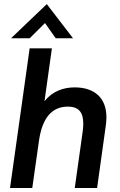

<svg xmlns="http://www.w3.org/2000/svg" viewBox="-20 -938 598 958"><path d="M30 0H141L174.5 -236C191 -351.5 240.5 -406 318.5 -406C370.5 -406 395.5 -380 395.5 -322C395.5 -309.5 394.5 -295.5 392.5 -281L353 0H464.5L508.5 -315.5C510 -329 511 -341.5 511 -353C511 -448 453 -502 352.5 -502C297 -502 241.5 -483 202 -433L239 -697H128ZM35 -747H128L204.5 -823L258 -747H344.5L213.5 -917.5Z"/></svg>

Font: HK Grotesk SemiBold
Style: Italic
Weight: 600
Italic angle: -16°
Designer: Alfredo Marco Pradil
Foundry: Hanken Design Co.
Version: Version 3.001;FEAKit 1.0